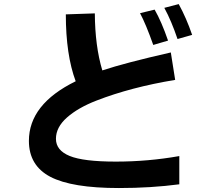

<svg xmlns="http://www.w3.org/2000/svg" viewBox="-20 -865 1040 950"><path d="M123 -168Q123 -349.6 354.5 -462.9Q305.7 -593.8 305.7 -793.9L449.2 -798.8Q450.2 -636.7 486.3 -516.6Q597.7 -553.7 825.2 -605.5L846.7 -469.7Q627.9 -433.6 457 -367.2Q366.2 -332 311.5 -283.7Q256.8 -235.4 256.8 -178.2Q256.8 -121.1 324.7 -93.3Q392.6 -65.4 552.7 -65.4Q712.9 -65.4 867.2 -92.8V46.9Q727.5 65.4 568.4 65.4Q335 65.4 229 9.8Q123 -45.9 123 -168ZM672.9 -799.8 745.1 -817.4Q779.3 -757.8 811.5 -664.1L738.3 -642.6Q702.1 -745.1 672.9 -799.8ZM793 -826.2 864.3 -844.7Q902.3 -775.4 930.7 -692.4L858.4 -671.9Q828.1 -761.7 793 -826.2Z"/></svg>

Font: GenEi M Gothic v2 Bold
Style: Regular
Weight: 700
Version: Version 2.0